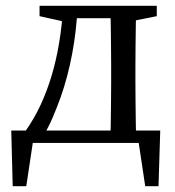

<svg xmlns="http://www.w3.org/2000/svg" viewBox="-20 -495 607 665"><path d="M503 0H51L100 -43L71 150H24L19 -43H535L529 150H483L454 -43ZM362 0Q363 -23 363.5 -60Q364 -97 364.5 -137.5Q365 -178 365 -210V-265Q365 -297 364.5 -337.5Q364 -378 363.5 -415.5Q363 -453 362 -475H452Q451 -453 450.5 -415.5Q450 -378 449.5 -337.5Q449 -297 449 -265V-210Q449 -178 449.5 -137.5Q450 -97 450.5 -60Q451 -23 452 0ZM117 -439V-475H221V-419H207ZM408 -419V-475H523V-439L423 -419ZM69 -42Q99 -85 121 -132.5Q143 -180 159 -233.5Q175 -287 185 -347.5Q195 -408 199 -475H249Q245 -389 230 -309Q215 -229 190 -158Q177 -122 162.5 -88Q148 -54 129 -23V-8ZM221 -432V-475H406V-432Z"/></svg>

Font: Source Serif 4 Variable
Style: Regular
Weight: 400
Designer: Frank Grießhammer
Foundry: Adobe
Version: Version 4.005;hotconv 1.1.0;makeotfexe 2.6.0